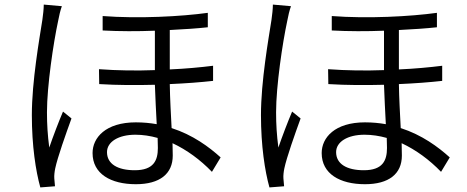

<svg xmlns="http://www.w3.org/2000/svg" viewBox="-20 -783 2040 838"><path d="M250 -756 171 -763C171 -744 168 -719 165 -697C152 -613 119 -428 119 -281C119 -146 136 -37 156 35L220 30C219 20 218 6 217 -4C216 -16 218 -34 221 -48C231 -96 268 -200 292 -266L255 -296C237 -254 211 -186 195 -139C188 -193 185 -239 185 -293C185 -407 213 -596 234 -693C237 -711 244 -740 250 -756ZM668 -181 669 -137C669 -82 650 -40 568 -40C494 -40 447 -67 447 -119C447 -164 497 -195 571 -195C603 -195 636 -190 668 -181ZM428 -713V-650C501 -646 581 -646 656 -649V-477C577 -474 494 -475 412 -481L413 -416C493 -411 577 -411 656 -413C658 -358 661 -295 664 -241C636 -246 605 -249 573 -249C441 -249 384 -182 384 -115C384 -24 464 21 573 21C677 21 734 -24 734 -104L733 -158C795 -129 854 -86 905 -33L943 -96C892 -142 822 -194 729 -224C726 -284 722 -351 721 -416C792 -419 856 -424 910 -430V-496C854 -489 790 -483 721 -480V-652C784 -655 841 -659 887 -664V-727C771 -711 585 -701 428 -713Z M1250 -756 1171 -763C1171 -744 1168 -719 1165 -697C1152 -613 1119 -428 1119 -281C1119 -146 1136 -37 1156 35L1220 30C1219 20 1218 6 1217 -4C1216 -16 1218 -34 1221 -48C1231 -96 1268 -200 1292 -266L1255 -296C1237 -254 1211 -186 1195 -139C1188 -193 1185 -239 1185 -293C1185 -407 1213 -596 1234 -693C1237 -711 1244 -740 1250 -756ZM1668 -181 1669 -137C1669 -82 1650 -40 1568 -40C1494 -40 1447 -67 1447 -119C1447 -164 1497 -195 1571 -195C1603 -195 1636 -190 1668 -181ZM1428 -713V-650C1501 -646 1581 -646 1656 -649V-477C1577 -474 1494 -475 1412 -481L1413 -416C1493 -411 1577 -411 1656 -413C1658 -358 1661 -295 1664 -241C1636 -246 1605 -249 1573 -249C1441 -249 1384 -182 1384 -115C1384 -24 1464 21 1573 21C1677 21 1734 -24 1734 -104L1733 -158C1795 -129 1854 -86 1905 -33L1943 -96C1892 -142 1822 -194 1729 -224C1726 -284 1722 -351 1721 -416C1792 -419 1856 -424 1910 -430V-496C1854 -489 1790 -483 1721 -480V-652C1784 -655 1841 -659 1887 -664V-727C1771 -711 1585 -701 1428 -713Z"/></svg>

Font: ChiuKong Gothic MN Normal
Style: Regular
Weight: 350
Designer: Ryoko NISHIZUKA 西塚涼子 (kana, bopomofo & ideographs); Paul D. Hunt (Latin, Greek & Cyrillic); Sandoll Communications 산돌커뮤니
Foundry: Adobe
Version: Version 1.300